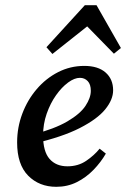

<svg xmlns="http://www.w3.org/2000/svg" viewBox="-20 -708 486 740"><path d="M197 12Q131 12 88.5 -31Q46 -74 46 -159Q46 -217 66 -270Q86 -323 121.5 -364.5Q157 -406 204 -430Q251 -454 305 -454Q358 -454 387 -428.5Q416 -403 416 -360Q416 -324 385.5 -286.5Q355 -249 287.5 -214.5Q220 -180 108 -154L105 -189Q190 -211 239.5 -240Q289 -269 309.5 -300Q330 -331 330 -358Q330 -383 318 -395.5Q306 -408 288 -408Q267 -408 242.5 -390Q218 -372 196 -341Q174 -310 160 -270Q146 -230 146 -186Q146 -124 171 -95.5Q196 -67 240 -67Q281 -67 312 -88Q343 -109 364 -135L388 -116Q369 -83 340.5 -53.5Q312 -24 276 -6Q240 12 197 12ZM419 -501 289 -634H351L182 -500L159 -526L307 -688H352L446 -523Z"/></svg>

Font: Lisu Bosa ExtraBold
Style: Italic
Weight: 800
Italic angle: -19°
Designer: David Morse, Annie Olsen, Victor Gaultney, Frank Grießhammer (Latin)
Foundry: SIL International
Version: Version 2.000